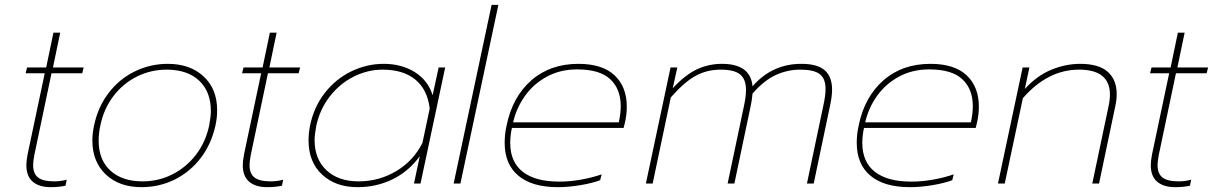

<svg xmlns="http://www.w3.org/2000/svg" viewBox="-20 -759 5033 794"><path d="M89 -76Q89 -93 94 -120L165 -456H86L92 -480H171L201 -624H229L199 -480H326L320 -456H193L122 -118Q117 -91 117 -76Q117 -41 137.5 -25Q158 -9 204 -9Q232 -9 256 -16L251 9Q223 15 190 15Q142 15 115.5 -7.5Q89 -30 89 -76Z M362 -178Q362 -209 369 -240Q385 -317 429.5 -375Q474 -433 538 -464Q602 -495 674 -495Q766 -495 822 -443Q878 -391 878 -303Q878 -271 871 -240Q854 -163 810 -105.5Q766 -48 702.5 -16.5Q639 15 565 15Q473 15 417.5 -37.5Q362 -90 362 -178ZM845 -240Q852 -277 852 -300Q852 -380 803.5 -425.5Q755 -471 669 -471Q604 -471 546.5 -442.5Q489 -414 449 -361.5Q409 -309 395 -240Q388 -209 388 -177Q388 -98 436.5 -53.5Q485 -9 570 -9Q635 -9 692 -37.5Q749 -66 789.5 -118Q830 -170 845 -240Z M984 -76Q984 -93 989 -120L1060 -456H981L987 -480H1066L1096 -624H1124L1094 -480H1221L1215 -456H1088L1017 -118Q1012 -91 1012 -76Q1012 -41 1032.5 -25Q1053 -9 1099 -9Q1127 -9 1151 -16L1146 9Q1118 15 1085 15Q1037 15 1010.5 -7.5Q984 -30 984 -76Z M1256 -178Q1256 -208 1262 -239Q1278 -317 1323.5 -375Q1369 -433 1433 -464Q1497 -495 1567 -495Q1640 -495 1695 -461Q1750 -427 1769 -365L1794 -480H1821L1719 0H1692L1716 -113Q1670 -50 1603.5 -17.5Q1537 15 1458 15Q1368 15 1312 -37Q1256 -89 1256 -178ZM1727 -168 1757 -310Q1748 -388 1698 -429.5Q1648 -471 1562 -471Q1501 -471 1443.5 -442.5Q1386 -414 1344.5 -361Q1303 -308 1288 -239Q1281 -202 1281 -180Q1281 -101 1330 -55Q1379 -9 1463 -9Q1547 -9 1618 -51Q1689 -93 1727 -168Z M2013 -739H2041L1884 0H1856Z M2067 -168Q2067 -205 2075 -240Q2099 -358 2177 -426.5Q2255 -495 2372 -495Q2471 -495 2521.5 -447.5Q2572 -400 2572 -318Q2572 -286 2565 -255L2559 -230H2097Q2090 -199 2090 -168Q2090 -89 2142 -48.5Q2194 -8 2292 -8Q2338 -8 2384.5 -16.5Q2431 -25 2468 -38L2462 -14Q2432 -2 2381.5 6.5Q2331 15 2287 15Q2180 15 2123.5 -32.5Q2067 -80 2067 -168ZM2539 -253Q2547 -290 2547 -320Q2547 -391 2503.5 -431.5Q2460 -472 2367 -472Q2296 -472 2240.5 -441.5Q2185 -411 2150 -361Q2115 -311 2102 -253Z M2753 -480H2781L2762 -394Q2814 -450 2862.5 -472.5Q2911 -495 2965 -495Q3084 -495 3092 -402Q3173 -495 3294 -495Q3360 -495 3390.5 -468.5Q3421 -442 3421 -388Q3421 -362 3413 -324L3345 0H3317L3385 -323Q3394 -364 3394 -391Q3394 -434 3370 -452.5Q3346 -471 3289 -471Q3237 -471 3188.5 -449Q3140 -427 3092 -372Q3090 -346 3084 -319L3017 0H2989L3056 -318Q3065 -359 3065 -387Q3065 -431 3041 -451Q3017 -471 2960 -471Q2903 -471 2856 -445Q2809 -419 2754 -356L2679 0H2651Z M3523 -168Q3523 -205 3531 -240Q3555 -358 3633 -426.5Q3711 -495 3828 -495Q3927 -495 3977.5 -447.5Q4028 -400 4028 -318Q4028 -286 4021 -255L4015 -230H3553Q3546 -199 3546 -168Q3546 -89 3598 -48.5Q3650 -8 3748 -8Q3794 -8 3840.5 -16.5Q3887 -25 3924 -38L3918 -14Q3888 -2 3837.5 6.5Q3787 15 3743 15Q3636 15 3579.5 -32.5Q3523 -80 3523 -168ZM3995 -253Q4003 -290 4003 -320Q4003 -391 3959.5 -431.5Q3916 -472 3823 -472Q3752 -472 3696.5 -441.5Q3641 -411 3606 -361Q3571 -311 3558 -253Z M4209 -480H4237L4218 -391Q4268 -446 4327.5 -470.5Q4387 -495 4447 -495Q4524 -495 4561 -462Q4598 -429 4598 -370Q4598 -346 4592 -319L4525 0H4497L4564 -318Q4570 -345 4570 -368Q4570 -471 4442 -471Q4313 -471 4210 -353L4135 0H4107Z M4739 -76Q4739 -93 4744 -120L4815 -456H4736L4742 -480H4821L4851 -624H4879L4849 -480H4976L4970 -456H4843L4772 -118Q4767 -91 4767 -76Q4767 -41 4787.5 -25Q4808 -9 4854 -9Q4882 -9 4906 -16L4901 9Q4873 15 4840 15Q4792 15 4765.5 -7.5Q4739 -30 4739 -76Z"/></svg>

Font: Prompt Thin
Style: Italic
Weight: 250
Italic angle: -12°
Designer: Katatrad Team
Foundry: CadsonDemak
Version: Version 1.001